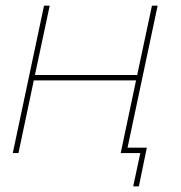

<svg xmlns="http://www.w3.org/2000/svg" viewBox="-20 -539 639 676"><path d="M535 -519 429 -19H497L469 117H449L474 0H405L409 -19L459 -256H99L45 0H25L135 -519H155L103 -275H463L515 -519Z"/></svg>

Font: Raleway-v4020 Thin
Style: Italic
Weight: 250
Italic angle: -12°
Designer: Matt McInerney, Pablo Impallari, Rodrigo Fuenzalida
Foundry: Matt McInerney, Pablo Impallari, Rodrigo Fuenzalida
Version: Version 4.020;PS 004.020;hotconv 1.0.88;makeotf.lib2.5.64775